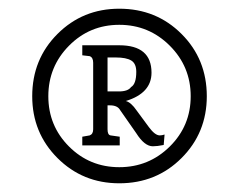

<svg xmlns="http://www.w3.org/2000/svg" viewBox="-20 -785 560 441"><path d="M54 -564Q54 -649 112 -707Q170 -765 254 -765Q339 -765 397 -707Q455 -649 455 -564Q455 -480 397 -422Q339 -364 254 -364Q170 -364 112 -422Q54 -480 54 -564ZM138.5 -680Q91 -632 91 -564Q91 -496 138.5 -448.5Q186 -401 254 -401Q322 -401 370 -448.5Q418 -496 418 -564Q418 -632 370 -680Q322 -728 254 -728Q186 -728 138.5 -680ZM227 -653V-575H253Q274 -575 281 -585Q293 -592 293 -620Q293 -639 281.5 -646Q270 -653 246 -653ZM227 -543V-488Q227 -475 234 -474L255 -471V-451H169V-471L186 -474Q194 -477 194 -488V-641Q194 -653 186 -656L169 -658V-681H254Q328 -681 328 -618Q328 -571 269 -553Q281 -550 294 -531L322 -493Q336 -474 347 -474Q352 -474 358 -476L356 -452Q341 -449 331 -449Q312 -449 293 -479L256 -532Q250 -543 233 -543Z"/></svg>

Font: Enriqueta
Style: Regular
Weight: 400
Designer: Viviana Monsalve, Gustavo Ibarra
Foundry: Viviana Monsalve, Gustavo Ibarra
Version: Version 1.002